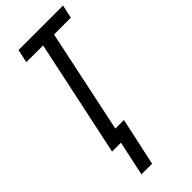

<svg xmlns="http://www.w3.org/2000/svg" viewBox="-287 -759 994 994"><g transform="rotate(-45 210.5 -261.5)"><path d="M90 191 131 0H66L202 -641H79L95 -714H421L405 -641H282L162 -72H225L168 191Z"/></g></svg>

Font: Noto Sans UI Condensed
Style: Italic
Weight: 400
Width: 3
Italic angle: -12°
Designer: Monotype Design Team
Foundry: Monotype Imaging Inc.
Version: Version 1.901